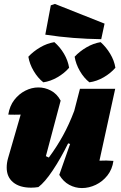

<svg xmlns="http://www.w3.org/2000/svg" viewBox="-20 -946 613 975"><path d="M281 -58 336 -215 326 -218Q288 -141 248 -81Q208 -21 175 4Q156 7 138 7Q80 7 47 -20Q14 -47 14 -95Q14 -119 21 -143L85 -364Q54 -363 22 -364Q29 -408 52.5 -438.5Q76 -469 108.5 -485.5Q141 -502 175 -502Q208 -502 238.5 -486Q269 -470 288 -435L213 -153Q220 -149 228 -146Q268 -200 299.5 -257Q331 -314 357 -383L386 -495H565L485 -130Q519 -132 556 -129Q550 -86 525.5 -55Q501 -24 466.5 -7.5Q432 9 396 9Q362 9 331.5 -7.5Q301 -24 281 -58ZM494 -747Q423 -748 352 -753.5Q281 -759 210 -770L238 -919L259 -926L511 -826ZM200 -528Q172 -550 151 -585.5Q130 -621 124 -658Q149 -685 184 -705.5Q219 -726 256 -732Q285 -707 305 -673Q325 -639 331 -602Q307 -574 271.5 -553.5Q236 -533 200 -528ZM434 -528Q406 -550 385.5 -585.5Q365 -621 359 -658Q384 -685 419 -705.5Q454 -726 491 -732Q519 -707 539.5 -673Q560 -639 566 -602Q542 -574 506.5 -553.5Q471 -533 434 -528Z"/></svg>

Font: Piazzolla Black
Style: Italic
Weight: 900
Italic angle: -11.3°
Designer: Juan Pablo del Peral
Foundry: Huerta Tipografica
Version: Version 1.330